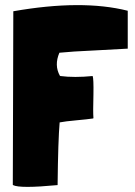

<svg xmlns="http://www.w3.org/2000/svg" viewBox="-20 -724 528 750"><path d="M278 -254Q234 -250 214 -246H213Q207 -178 205 -1Q57 13 31 -1L30 -2L31 -315Q32 -515 32 -679V-680Q300 -727 479 -682V-534L350 -527Q260 -523 212 -518Q191 -469 214 -428Q215 -427 216 -427Q270 -420 342 -427Q346 -416 345 -356Q343 -285 345 -263Q345 -261 342 -261Q322 -258 278 -254Z"/></svg>

Font: Londrina Solid
Style: Regular
Weight: 400
Designer: Marcelo Magalhaes
Foundry: Marcelo Magalh„es
Version: Version 1.001 2011